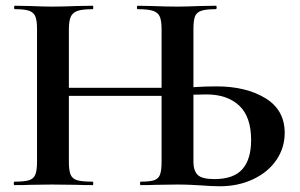

<svg xmlns="http://www.w3.org/2000/svg" viewBox="-20 -645 1047 669"><path d="M681 1Q665 0 644 -1Q623 -2 598 -2L524 -1Q504 0 470 0Q468 0 468 -6Q468 -12 470 -12Q502 -12 517 -17Q532 -22 537.5 -36.5Q543 -51 543 -81V-542Q543 -572 537 -586.5Q531 -601 514 -607Q497 -613 460 -613Q457 -613 457 -619Q457 -625 460 -625L509 -624Q559 -622 599 -622Q626 -622 676 -624L732 -625Q735 -625 735 -619Q735 -613 732 -613Q698 -613 681.5 -607.5Q665 -602 659.5 -588Q654 -574 654 -544V-81Q654 -51 668.5 -36Q683 -21 727 -21Q794 -21 824.5 -55.5Q855 -90 855 -157Q855 -238 813.5 -277Q772 -316 699 -316Q651 -316 607 -312L601 -335Q656 -344 735 -344Q837 -344 904.5 -303Q972 -262 972 -182Q972 -130 943 -87.5Q914 -45 862 -20.5Q810 4 746 4Q719 4 681 1ZM30 -12Q65 -12 81 -17Q97 -22 103 -36.5Q109 -51 109 -81V-544Q109 -574 103 -588Q97 -602 81.5 -607.5Q66 -613 32 -613Q29 -613 29 -619Q29 -625 32 -625L86 -624Q132 -622 160 -622Q198 -622 248 -624L303 -625Q305 -625 305 -619Q305 -613 303 -613Q267 -613 250 -607Q233 -601 226.5 -586.5Q220 -572 220 -542V-81Q220 -51 226 -36.5Q232 -22 249 -17Q266 -12 303 -12Q305 -12 305 -6Q305 0 303 0Q268 0 247 -1L160 -2L85 -1Q65 0 30 0Q28 0 28 -6Q28 -12 30 -12ZM161 -339H594V-311H161Z"/></svg>

Font: Cormorant Garamond
Style: Bold
Weight: 700
Designer: Christian Thalmann (Catharsis Fonts)
Foundry: Catharsis Fonts
Version: Version 4.000